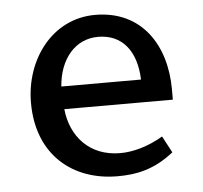

<svg xmlns="http://www.w3.org/2000/svg" viewBox="-42 -509 595 564"><g transform="rotate(-5 256.0 -227.0)"><path d="M464 -198V-228C464 -359 395 -466 258 -466C131 -466 48 -352 48 -225C48 -71 151 12 283 12C336 12 390 3 449 -44L423 -93C379 -67 334 -55 297 -55C205 -55 152 -118 144 -198H464ZM141 -265C147 -345 193 -401 261 -401C332 -401 373 -350 376 -265H141Z"/></g></svg>

Font: Tajawal Medium
Style: Regular
Weight: 500
Designer: Boutros Fonts
Foundry: Created by Boutros International 2017
Version: Version 1.700